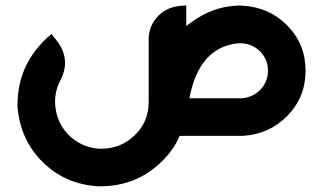

<svg xmlns="http://www.w3.org/2000/svg" viewBox="-20 -486 1146 686"><path d="M841.8 -134.8Q883.8 -137.7 910.2 -165.5Q937.5 -193.8 937.5 -233.4Q937.5 -272.9 910.2 -301.3Q883.3 -329.1 842.3 -331.5H838.4Q836.4 -331.5 834.2 -331.5Q832 -331.5 829.1 -331.1H827.6Q690.4 -314.9 656.7 -134.8ZM511.2 -346.7Q511.7 -395.5 546.9 -430.7Q582.5 -466.3 645.5 -466.3V-393.6Q646 -393.6 650.4 -396.7Q654.8 -399.9 667 -408.7Q736.8 -459.5 817.9 -465.3Q823.2 -465.8 828.4 -466.1Q833.5 -466.3 838.9 -466.3Q843.8 -466.3 844.7 -465.8H846.2Q942.4 -460.4 1006.8 -394.5Q1071.8 -328.1 1071.8 -233.4Q1071.8 -138.7 1006.8 -72.3Q942.4 -5.9 846.2 -0.5H621.6Q602.1 48.3 555.2 93.8Q465.8 179.7 337.4 179.7H331.5Q212.4 172.4 132.3 92.8Q51.8 13.2 42.5 -106V-110.8Q42.5 -263.7 164.1 -364.7L188 -334Q212.4 -298.3 212.4 -261.2Q212.4 -231.9 197.3 -201.7Q176.8 -165.5 176.8 -122.1V-118.2Q179.7 -51.8 223.1 -5.9Q267.1 39.6 333 45.4H341.3Q410.6 45.4 459.5 -1Q511.2 -49.3 511.2 -121.6Z"/></svg>

Font: DimaKhabar
Style: Bold
Weight: 700
Width: 6
Designer: R.Balvardi
Foundry: Dima Software Group
Version: Version 1.00;November 30, 2018;FontCreator 11.5.0.2427 64-bi